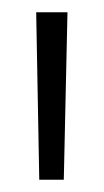

<svg xmlns="http://www.w3.org/2000/svg" viewBox="-20 -720 169 313"><path d="M44 -427 39 -700H90L84 -427Z"/></svg>

Font: Georama ExtraCondensed Light
Style: Regular
Weight: 300
Width: 2
Designer: Jean-Baptiste Levee
Foundry: Production Type
Version: Version 1.000